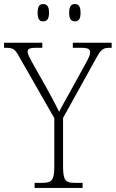

<svg xmlns="http://www.w3.org/2000/svg" viewBox="-29 -924 569 944"><path d="M339 -819C357 -819 367 -829 367 -861C367 -894 357 -904 339 -904C322 -904 311 -894 311 -861C311 -829 322 -819 339 -819ZM183 -819C201 -819 212 -829 212 -861C212 -894 201 -904 183 -904C166 -904 156 -894 156 -861C156 -829 166 -819 183 -819ZM141 0H377V-25H341C293 -25 281 -35 281 -109V-344L445 -640C469 -683 479 -689 513 -689H520V-714H329V-689H371C406 -689 414 -681 414 -667C414 -655 408 -641 395 -617L314 -470C291 -428 272 -396 262 -374C243 -412 222 -453 198 -495L128 -619C117 -640 107 -657 107 -670C107 -681 112 -689 147 -689H179V-714H-9V-689H-1C35 -689 44 -684 66 -644L238 -343V-108C238 -35 225 -25 177 -25H141Z"/></svg>

Font: Noto Serif Sinhala SemiCondensed ExtraLight
Style: Regular
Weight: 200
Width: 4
Designer: Jelle Bosma - Monotype Design Team
Foundry: Monotype Imaging Inc.
Version: Version 2.007